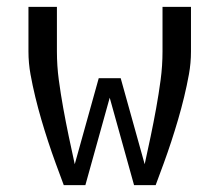

<svg xmlns="http://www.w3.org/2000/svg" viewBox="-20 -540 640 560"><path d="M166 0Q154 -32 142.5 -63.5Q131 -95 120.5 -127Q110 -159 100.5 -191.5Q91 -224 83 -257Q75 -290 69 -323Q63 -356 63 -390V-520H146V-390Q146 -348 151.5 -307Q157 -266 164.5 -224.5Q172 -183 180.5 -142.5Q189 -102 198 -61L268 -312H332L402 -61Q411 -102 419.5 -142.5Q428 -183 435.5 -224.5Q443 -266 448.5 -307Q454 -348 454 -390V-520H537V-390Q537 -356 531 -323Q525 -290 517 -257Q509 -224 499.5 -191.5Q490 -159 479.5 -127Q469 -95 457.5 -63.5Q446 -32 434 0H371L300 -255L229 0Z"/></svg>

Font: Nova
Style: Regular
Weight: 400
Monospace: yes
Designer: Belleve Invis
Foundry: Belleve Invis
Version: Version 24.1.4; ttfautohint (v1.8.4)